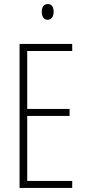

<svg xmlns="http://www.w3.org/2000/svg" viewBox="-20 -932 425 952"><path d="M217 -912C195 -912 187 -894 187 -873C187 -851 197 -834 216 -834C235 -834 246 -850 246 -874C246 -894 238 -912 217 -912ZM338 0V-35H115V-357H325V-392H115V-679H338V-714H77V0Z"/></svg>

Font: Noto Sans Telugu ExtraCondensed ExtraLight
Style: Regular
Weight: 200
Width: 2
Designer: Jelle Bosma - Monotype Design Team
Foundry: Monotype Imaging Inc.
Version: Version 2.005